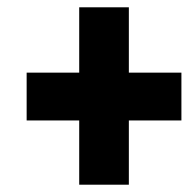

<svg xmlns="http://www.w3.org/2000/svg" viewBox="-20 -617 530 526"><path d="M333 -418H477V-287H333V-111H197V-287H53V-418H197V-597H333Z"/></svg>

Font: Noto Sans Display Condensed Black
Style: Italic
Weight: 900
Width: 3
Italic angle: -192°
Designer: Monotype Design Team
Foundry: Monotype Imaging Inc.
Version: Version 1.900